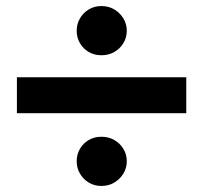

<svg xmlns="http://www.w3.org/2000/svg" viewBox="-20 -624 674 636"><path d="M234 -522Q234 -544 244.5 -562.5Q255 -581 273.5 -592.5Q292 -604 316 -604Q340 -604 359 -592.5Q378 -581 389 -562.5Q400 -544 400 -522Q400 -500 389 -481.5Q378 -463 359 -452Q340 -441 316 -441Q292 -441 273.5 -452Q255 -463 244.5 -481.5Q234 -500 234 -522ZM36 -368H597V-249H36ZM234 -90Q234 -112 244.5 -130.5Q255 -149 273.5 -160Q292 -171 316 -171Q340 -171 359 -160Q378 -149 389 -130.5Q400 -112 400 -90Q400 -68 389 -49.5Q378 -31 359 -19.5Q340 -8 316 -8Q292 -8 273.5 -19.5Q255 -31 244.5 -49.5Q234 -68 234 -90Z"/></svg>

Font: Venryn Sans SemiBold
Style: Regular
Weight: 600
Designer: Owen Earl, indestructible type* (font) & Cristiano Sobral (main changes)
Version: Version 3.60;October 28, 2020;FontCreator 13.0.0.2681 64-bit